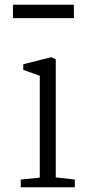

<svg xmlns="http://www.w3.org/2000/svg" viewBox="-20 -796 373 816"><path d="M35 0ZM149 -41V-474L79 -499V-523L198 -553L217 -544V-42L298 -33V0H68V-33ZM294 -776V-719H35V-776Z"/></svg>

Font: Martel UltraLight
Style: Regular
Weight: 250
Designer: Dan Reynolds
Foundry: Dan Reynolds
Version: Version 1.001; ttfautohint (v1.1) -l 5 -r 5 -G 72 -x 0 -D la